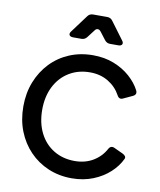

<svg xmlns="http://www.w3.org/2000/svg" viewBox="-105 -1087 988 1182"><g transform="rotate(10 388.5 -496.0)"><path d="M424 12Q345 12 277.5 -16.5Q210 -45 160 -97Q110 -149 82.5 -219Q55 -289 55 -373Q55 -456 82.5 -526Q110 -596 159.5 -648Q209 -700 276.5 -728.5Q344 -757 424 -757Q496 -757 554.5 -734Q613 -711 656 -673Q699 -635 722 -590Q734 -565 708 -553L652 -527Q628 -515 615 -540Q588 -590 538.5 -620Q489 -650 424 -650Q350 -650 293 -615Q236 -580 204.5 -517.5Q173 -455 173 -373Q173 -290 204.5 -227.5Q236 -165 293 -130.5Q350 -96 424 -96Q489 -96 538.5 -125.5Q588 -155 615 -205Q628 -229 652 -218L708 -192Q733 -179 725 -162Q703 -115 660 -75.5Q617 -36 557 -12Q497 12 424 12ZM283 -844Q265 -844 259.5 -854Q254 -864 265 -878L346 -987Q358 -1004 380 -1004H468Q490 -1004 502 -987L583 -878Q594 -864 588.5 -854Q583 -844 566 -844H514Q493 -844 480 -861L444 -908Q435 -920 424 -920Q413 -920 405 -908L369 -861Q356 -844 335 -844Z"/></g></svg>

Font: Pitagon Sans Text SemiBold
Style: Regular
Weight: 600
Designer: Travis Tran
Foundry: Pitagon
Version: Version 1.001; ttfautohint (v1.8.4.7-5d5b);gftools[0.9.26]